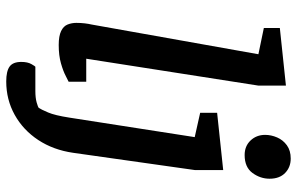

<svg xmlns="http://www.w3.org/2000/svg" viewBox="-184 -574 929 600"><g transform="rotate(90 280.0 -274.5)"><path d="M121 6Q93 6 77.5 -1.5Q62 -9 57 -22Q52 -35 52 -49Q52 -63 53.5 -75.5Q55 -88 57 -96L150 -618L68 -635V-685L248 -704V-618L164 -80H236V-25Q233 -24 218 -16Q203 -8 178.5 -1Q154 6 121 6ZM235 170Q203 170 188.5 159.5Q174 149 174 123Q174 103 181 91Q188 79 189 79H265Q286 79 300.5 75Q315 71 318 68Q323 60 332 39Q341 18 348 -27L409 -419L333 -436V-489L512 -508V-420L458 -39Q449 23 418 70Q387 117 339.5 143.5Q292 170 235 170ZM465 -575Q437 -575 419.5 -593.5Q402 -612 402 -639Q402 -658 410 -676.5Q418 -695 434.5 -707Q451 -719 476 -719Q503 -719 521 -701.5Q539 -684 539 -653Q539 -624 521 -599.5Q503 -575 465 -575Z"/></g></svg>

Font: Faustina SemiBold
Style: Italic
Weight: 600
Italic angle: -8°
Designer: Alfonso Garcia
Foundry: http://www.omnibus-type.com
Version: Version 1.200